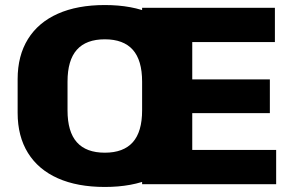

<svg xmlns="http://www.w3.org/2000/svg" viewBox="-20 -731 1150 762"><path d="M396 11Q287 11 209.5 -23.5Q132 -58 91 -124Q50 -190 50 -283V-417Q50 -510 91 -576Q132 -642 209.5 -676.5Q287 -711 396 -711Q505 -711 583 -676.5Q661 -642 701.5 -576Q742 -510 742 -417V-283Q742 -190 701.5 -124Q661 -58 583 -23.5Q505 11 396 11ZM396 -125Q470 -125 507 -166.5Q544 -208 544 -293V-407Q544 -492 507 -533.5Q470 -575 396 -575Q322 -575 285 -533.5Q248 -492 248 -407V-293Q248 -208 285 -166.5Q322 -125 396 -125ZM699 -136H1076V0H544V-700H1071V-564H699L743 -669V-344L699 -416H1051V-282H699L743 -354V-31Z"/></svg>

Font: Pathway Extreme ExtraBold
Style: Regular
Weight: 800
Designer: Eduardo Rodriguez Tunni
Foundry: Eduardo Rodriguez Tunni
Version: Version 1.001;gftools[0.9.26]